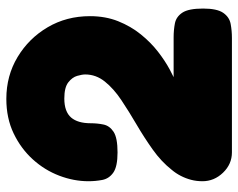

<svg xmlns="http://www.w3.org/2000/svg" viewBox="-93 -648 752 606"><g transform="rotate(-90 283.0 -345.0)"><path d="M105 11Q68 11 41 -17Q14 -45 14 -82Q14 -101 18.5 -118Q23 -135 31 -150.5Q39 -166 50 -179Q76 -212 114 -239Q152 -266 193 -290Q234 -314 270 -338Q306 -362 328.5 -390Q351 -418 351 -452Q351 -462 346.5 -477.5Q342 -493 326 -505.5Q310 -518 275 -518Q254 -518 239 -512.5Q224 -507 215 -496.5Q206 -486 201.5 -470.5Q197 -455 197 -435Q197 -414 193 -394.5Q189 -375 170 -362.5Q151 -350 105 -350Q60 -350 41 -363.5Q22 -377 18 -398.5Q14 -420 14 -442Q14 -488 31.5 -534Q49 -580 83 -617.5Q117 -655 165 -678Q213 -701 274 -701Q347 -701 406 -665.5Q465 -630 500 -570.5Q535 -511 535 -437Q535 -388 519 -348Q503 -308 477.5 -276.5Q452 -245 423 -222.5Q394 -200 367 -185.5Q340 -171 322 -164Q304 -157 300 -157L310 -173H468Q491 -173 512 -169Q533 -165 546 -145.5Q559 -126 559 -80Q559 -36 545.5 -16.5Q532 3 510.5 7Q489 11 466 11Z"/></g></svg>

Font: Fredoka Light
Style: Regular
Weight: 300
Designer: Ben Nathan
Foundry: Milena B. Brandão, Ben Nathan
Version: Version 2.001